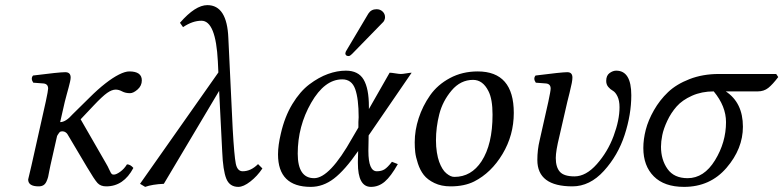

<svg xmlns="http://www.w3.org/2000/svg" viewBox="-20 -718 3060 750"><path d="M159 -322Q168 -364 168 -372Q168 -390 150 -392L110 -395Q99 -411 109 -423Q211 -436 235 -436Q256 -436 256 -415Q256 -409 253.5 -398Q251 -387 248 -376Q245 -365 240.5 -348.5Q236 -332 233 -320L215 -241Q237 -241 264 -272L330 -337Q362 -369 391.5 -392Q421 -415 445 -427Q469 -439 485 -439Q534 -439 534 -404Q534 -383 517.5 -368.5Q501 -354 488 -354Q470 -354 457 -361Q444 -368 432 -368Q417 -368 398.5 -355Q380 -342 346 -306L295 -252L394 -80Q398 -74 401 -67.5Q404 -61 406 -57Q408 -53 410 -49Q412 -45 413 -43Q414 -41 416 -39Q418 -37 420 -36.5Q422 -36 425 -36Q434 -36 449.5 -47Q465 -58 476 -76Q489 -76 501 -62Q463 10 395 10Q373 10 361 -3Q349 -16 320 -65L244 -193Q242 -197 236.5 -201Q231 -205 224 -205Q221 -205 218.5 -204.5Q216 -204 214.5 -203Q213 -202 211.5 -200Q210 -198 209 -196.5Q208 -195 206 -192Q204 -189 203 -187L177 -72Q175 -65 172.5 -50Q170 -35 168 -27Q166 -19 161.5 -9Q157 1 149.5 5.5Q142 10 131 10Q90 10 90 -17Q90 -19 103 -72Z M1005 -60Q985 -30 958 -9Q931 12 911 12Q877 12 864 -20Q851 -52 848 -126L836 -363L620 0Q575 2 547 12L527 0L833 -435L831 -478Q823 -637 767 -637Q732 -637 695 -612L683 -629Q743 -698 790 -698Q867 -698 872 -569L889 -214Q895 -109 901 -79Q907 -49 928 -49Q960 -49 988 -77Z M1420 -189 1419 -131V-128Q1419 -49 1452 -49Q1470 -49 1482 -56.5Q1494 -64 1511 -86L1534 -77Q1507 -29 1483 -8.5Q1459 12 1429 12Q1378 12 1378 -81V-89L1379 -128Q1327 -53 1284.5 -20.5Q1242 12 1194 12Q1066 12 1066 -115Q1066 -150 1077 -196Q1092 -262 1122 -311.5Q1152 -361 1188.5 -388.5Q1225 -416 1261 -429Q1297 -442 1331 -442Q1380 -442 1400.5 -407Q1421 -372 1421 -302V-293V-292L1502 -434Q1509 -434 1524 -431.5Q1539 -429 1546 -429Q1553 -429 1567.5 -431.5Q1582 -434 1588 -434ZM1317 -408Q1248 -408 1195.5 -316.5Q1143 -225 1143 -118Q1143 -22 1207 -22Q1268 -22 1356 -179L1380 -220V-241Q1380 -245 1380.5 -251Q1381 -257 1381 -260Q1381 -332 1367.5 -370Q1354 -408 1317 -408ZM1451 -682Q1465 -682 1474.5 -673Q1484 -664 1484 -651Q1484 -646 1483 -644Q1481 -635 1474 -629L1355 -507Q1347 -499 1342 -499Q1329 -499 1329 -510Q1329 -512 1330 -513Q1330 -516 1334 -522L1419 -665Q1430 -682 1451 -682Z M1683 -170Q1683 -145 1686.5 -123Q1690 -101 1695.5 -86Q1701 -71 1708 -59.5Q1715 -48 1723.5 -41Q1732 -34 1739.5 -30.5Q1747 -27 1755 -27Q1821 -27 1861 -88Q1904 -154 1904 -270Q1904 -331 1888 -362Q1866 -406 1828 -406Q1779 -406 1744 -364.5Q1709 -323 1696 -272Q1683 -221 1683 -170ZM1600 -162Q1600 -209 1615.5 -256.5Q1631 -304 1660 -345.5Q1689 -387 1737.5 -413Q1786 -439 1846 -439Q1987 -439 1987 -277Q1987 -190 1943 -116.5Q1899 -43 1832 -9Q1794 10 1740 10Q1704 10 1677 -3Q1650 -16 1635.5 -34.5Q1621 -53 1612.5 -79Q1604 -105 1602 -123.5Q1600 -142 1600 -162Z M2088 -170 2122 -321Q2131 -363 2131 -372Q2131 -390 2113 -392L2073 -395Q2062 -411 2072 -423Q2174 -436 2196 -436Q2216 -436 2216 -415Q2216 -407 2213.5 -393.5Q2211 -380 2205 -356Q2199 -332 2196 -320L2165 -185Q2151 -128 2151 -101Q2151 -65 2167 -47Q2183 -29 2224 -29Q2269 -29 2311.5 -77Q2354 -125 2377 -187Q2400 -249 2400 -299Q2400 -325 2392 -341.5Q2384 -358 2374 -363.5Q2364 -369 2356 -378.5Q2348 -388 2348 -402Q2348 -423 2361 -432.5Q2374 -442 2387 -442Q2446 -442 2446 -346Q2446 -271 2420 -191Q2394 -111 2339 -50.5Q2284 10 2216 10Q2079 10 2079 -93Q2079 -133 2088 -170Z M2493 -140Q2493 -174 2502.5 -211Q2512 -248 2534.5 -287.5Q2557 -327 2589.5 -358Q2622 -389 2673.5 -409Q2725 -429 2788 -429H3012L3020 -417Q2998 -388 2981 -374.5Q2964 -361 2940 -361H2815Q2882 -317 2882 -223Q2882 -137 2818 -62.5Q2754 12 2652 12Q2575 12 2534 -29Q2493 -70 2493 -140ZM2768 -361Q2721 -361 2683 -344Q2645 -327 2623 -302Q2601 -277 2586.5 -246Q2572 -215 2567 -190Q2562 -165 2562 -145Q2562 -94 2587.5 -58Q2613 -22 2666 -22Q2730 -22 2773 -92Q2816 -162 2816 -241Q2816 -303 2768 -361Z"/></svg>

Font: Linux Libertine O
Style: Italic
Weight: 400
Italic angle: -12°
Designer: Philipp H. Poll
Foundry: Philipp H. Poll
Version: Version 5.1.6